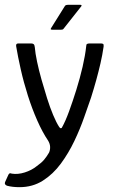

<svg xmlns="http://www.w3.org/2000/svg" viewBox="-41 -652 472 795"><path d="M158 -70Q135 -104 113.5 -152.5Q92 -201 74.5 -256Q57 -311 45 -364.5Q33 -418 26 -460Q24 -472 34 -472H89Q95 -472 98.5 -469Q102 -466 103 -457Q105 -432 112.5 -396.5Q120 -361 131 -322Q142 -283 154 -245Q166 -207 179 -176Q192 -145 203 -128Q207 -121 211 -121Q215 -121 216 -125Q230 -150 245 -191Q260 -232 275 -280Q290 -328 301 -375.5Q312 -423 316 -461Q316 -468 319.5 -470Q323 -472 329 -472H378Q383 -472 386 -470Q389 -468 388 -459Q383 -424 375 -389.5Q367 -355 357.5 -320.5Q348 -286 336 -248Q324 -214 307.5 -166.5Q291 -119 267 -68.5Q243 -18 211 25.5Q179 69 136.5 96Q94 123 40 123Q25 123 12 121.5Q-1 120 -12 117Q-24 112 -20 102L-6 71Q-3 66 0 65.5Q3 65 8 67Q33 71 61.5 62Q90 53 111 36Q131 22 141.5 9.5Q152 -3 162 -20Q167 -31 166.5 -44Q166 -57 158 -70ZM175 -529Q169 -529 169 -531.5Q169 -534 172 -538L227 -626Q230 -632 240 -632H292Q295 -632 296.5 -630Q298 -628 294 -624L223 -534Q221 -531 218.5 -530Q216 -529 211 -529Z"/></svg>

Font: Glory
Style: Regular
Weight: 400
Designer: Robert Leuschke
Foundry: Robert Leuschke
Version: Version 1.011